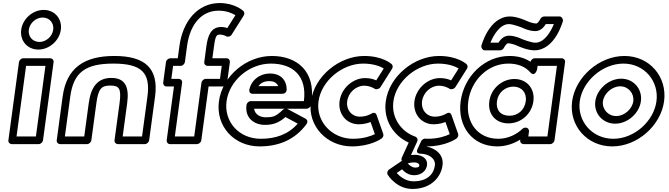

<svg xmlns="http://www.w3.org/2000/svg" viewBox="-20 -920 4386 1259"><path d="M259.8 -805C304 -805 335 -769.2 329 -725C323 -680.8 282.4 -645 238.2 -645C194 -645 163 -680.8 169 -725C175 -769.2 215.6 -805 259.8 -805ZM266.6 -855C194.8 -855 128.7 -796.8 119 -725C109.3 -653.2 159.6 -595 231.4 -595C303.2 -595 369.3 -653.2 379 -725C388.7 -796.8 338.4 -855 266.6 -855ZM104.4 -513 35 0C33 15.1 45.9 25 56.6 25H233.6C248.8 25 260.5 10.7 262 0L331.4 -513C333.4 -528.1 320.5 -538 309.7 -538H132.7C117.6 -538 105.8 -523.7 104.4 -513ZM151 -488H278L215.4 -25H88.4Z M579 0 612 -244C625 -340.4 646.3 -359 703.5 -359C760.8 -359 777 -340.4 764 -244L731 0C729 15.1 741.9 25 752.6 25H929.6C944.8 25 956.5 10.7 958 0L996.8 -287C1022 -473.1 929.9 -553 729.8 -553C529.7 -553 416 -473.1 390.8 -287L352 0C350 15.1 362.9 25 373.6 25H550.6C565.8 25 577.5 10.7 579 0ZM532.4 -25H405.4L440.8 -287C462.1 -444.9 539.1 -503 723 -503C906.9 -503 968.1 -444.9 946.8 -287L911.4 -25H784.4L814 -244C828.3 -349.6 801.1 -409 710.3 -409C619.5 -409 576.3 -349.6 562 -244Z M1192.4 -513 1207.1 -621.9C1227.3 -764.6 1303.9 -850 1413.9 -850C1466.9 -850 1505.3 -831.8 1523.7 -820.3L1470.6 -736.2C1459.5 -739.9 1446.5 -743 1430.5 -743C1363.2 -743 1342.7 -685.9 1333.4 -617L1319.4 -513C1317.3 -497.9 1330.2 -488 1341 -488H1434L1422.5 -403H1329.5C1314.4 -403 1302.6 -388.7 1301.1 -378L1253.4 -25H1126.4L1174.1 -378C1176.2 -393.1 1163.2 -403 1152.5 -403H1103.5L1115 -488H1164C1179.1 -488 1190.9 -502.3 1192.4 -513ZM1145.7 -538H1096.7C1086 -538 1070.4 -528.1 1068.4 -513L1050.1 -378C1048.7 -367.3 1056.6 -353 1071.7 -353H1120.7L1073 0C1071.5 10.7 1079.5 25 1094.6 25H1271.6C1282.3 25 1298 15.1 1300 0L1347.7 -353H1440.7C1451.5 -353 1467.1 -362.9 1469.1 -378L1487.4 -513C1488.8 -523.7 1480.9 -538 1465.7 -538H1372.7L1383.4 -617C1393.3 -690.1 1400.9 -693 1423.7 -693C1444.3 -693 1459.6 -684.3 1464.4 -681.4C1475.7 -676.6 1491 -680.1 1499.1 -692.9L1578 -817.9C1584.1 -827.6 1583.7 -840.9 1575.5 -848.4C1573.6 -850.1 1519.3 -900 1420.7 -900C1274.7 -900 1179.4 -779.4 1157.1 -622.1Z M1847 -207C1842.5 -205.7 1838.2 -203.3 1834.8 -200.1C1788.5 -156.8 1773.7 -151 1721.4 -151C1689.5 -151 1651.9 -166.9 1646.1 -207ZM1861 -207H1990C2001.2 -207 2013.8 -215.6 2017.5 -227.9C2020.5 -237.9 2021.6 -248.7 2022.6 -256C2048.9 -450.2 1929.9 -553 1762.8 -553C1594.7 -553 1437.9 -420.6 1415.6 -256C1393.5 -92.3 1514.6 40 1682.6 40C1802 40 1912 -0.1 1989.8 -106.2C2000.6 -120.8 1994.9 -135.7 1984.3 -141.4L1864.9 -205.4C1864.1 -205.8 1862.4 -206.6 1861 -207ZM1972.7 -257H1624.7C1609.6 -257 1597.8 -242.7 1596.4 -232C1583.2 -134.4 1662.2 -101 1714.7 -101C1769.7 -101 1806.9 -113.7 1851.8 -152.5L1932.3 -109.3C1870 -38.5 1788.4 -10 1689.4 -10C1547.3 -10 1447.5 -121.7 1465.6 -256C1483.9 -391.4 1614 -503 1756 -503C1900.9 -503 1994.2 -422.1 1972.7 -257ZM1636.2 -305H1831.2C1841 -305 1860.1 -310.8 1859.8 -333.7C1859 -399.5 1815.1 -438 1752.2 -438C1679.8 -438 1626.8 -391.7 1614.9 -331.6C1612.3 -318.7 1619.7 -305 1636.2 -305ZM1675 -355C1687.1 -373.3 1708.7 -388 1745.5 -388C1776.8 -388 1795.3 -376.5 1804.2 -355Z M2440.2 -335.7C2452.3 -332.8 2468 -337.7 2474.4 -347.9L2550.8 -468.9C2556.9 -478.5 2556.5 -491.8 2548.4 -499.3C2545.8 -501.7 2489.1 -553 2367.8 -553C2206 -553 2041 -421.3 2018.5 -255C1996.1 -89.4 2127.1 40 2287.6 40C2408.1 40 2477.5 -8.2 2482.4 -11.7C2491.2 -18.4 2497 -31.1 2493.1 -42L2449.8 -165C2441.6 -188.2 2422.7 -179.3 2415.1 -175C2411.8 -172.9 2383.3 -155 2340 -155C2287.5 -155 2248.9 -199 2256.7 -257C2264.4 -313.8 2314.8 -358 2367.4 -358C2409.8 -358 2438.7 -336.8 2440.2 -335.7ZM2374.2 -408C2292.8 -408 2218 -340.2 2206.7 -257C2195.4 -173 2251.7 -105 2333.2 -105C2365.2 -105 2393.2 -113.2 2410 -119.9L2438.1 -40.4C2413 -28.2 2364.3 -10 2294.4 -10C2158.9 -10 2050.3 -120.6 2068.5 -255C2086.8 -390.7 2224.8 -503 2361 -503C2431.4 -503 2475.5 -483.4 2496.4 -471.1L2447.1 -393C2429.7 -400.8 2406.1 -408 2374.2 -408Z M2931.2 -335.7C2943.3 -332.8 2959 -337.7 2965.4 -347.9L3041.8 -468.9C3047.9 -478.5 3047.5 -491.8 3039.4 -499.3C3036.8 -501.7 2980.1 -553 2858.8 -553C2697 -553 2532 -421.3 2509.5 -255C2492.9 -132.4 2560.3 -29.9 2659.9 15L2614.9 113.3C2611.8 120.1 2611.7 128.5 2615 134.9C2613.8 135.5 2612.6 136.2 2611.5 137L2532.2 191C2519.6 199.6 2515.8 215.7 2522.6 226.3C2523 226.9 2578.9 319 2683.9 319C2807.5 319 2871.5 240.6 2881.7 165C2891.9 89.7 2830.4 51.5 2777.8 41.2C2777.8 41.2 2778.5 40 2778.6 40C2899.1 40 2968.5 -8.2 2973.4 -11.7C2982.2 -18.4 2988 -31.1 2984.1 -42L2940.8 -165C2932.6 -188.2 2913.7 -179.3 2906.1 -175C2902.8 -172.9 2874.3 -155 2831 -155C2778.5 -155 2739.9 -199 2747.7 -257C2755.4 -313.8 2805.8 -358 2858.4 -358C2900.8 -358 2929.7 -336.8 2931.2 -335.7ZM2653.5 151.8C2655.2 151.1 2669.7 145 2695.4 145C2719.9 145 2730.8 156.8 2729.7 165C2729 170 2728.7 179 2702.8 179C2683.8 179 2664.6 164.3 2653.5 151.8ZM2675 96.7 2715.8 7.7C2722 -5.9 2715 -19.9 2704.1 -23.7C2609.4 -56.8 2545.1 -148.4 2559.5 -255C2577.8 -390.7 2715.8 -503 2852 -503C2922.4 -503 2966.5 -483.4 2987.4 -471.1L2938.1 -393C2920.7 -400.8 2897.1 -408 2865.2 -408C2783.8 -408 2709 -340.2 2697.7 -257C2686.4 -173 2742.7 -105 2824.2 -105C2856.2 -105 2884.2 -113.2 2901 -119.9L2929.1 -40.4C2904 -28.2 2855.3 -10 2785.4 -10C2779.3 -10 2774.8 -10.1 2771.6 -10.7C2759.6 -12.7 2746.5 -4.9 2741.4 6.2L2718.8 55.2C2718.8 55.2 2700.1 88 2738.1 88C2787.8 88 2838.1 117.7 2831.7 165C2824.9 215.4 2789 269 2690.6 269C2640.8 269 2601.4 236.7 2581.2 214.4L2616.3 190.4C2631.5 206.6 2657.1 229 2696 229C2744.1 229 2775.2 198 2779.7 165C2787 111.2 2733.6 95 2702.2 95C2692.1 95 2680.3 96 2675 96.7Z M3671.8 -784.4C3671.5 -798.4 3661.9 -812 3649.8 -812H3548.8C3538 -812 3526.8 -804.6 3522.3 -793.9C3519.2 -786.8 3504.6 -766 3497.6 -766C3468.3 -766 3434.5 -782.6 3434.5 -782.6C3434.2 -782.7 3433.8 -782.9 3433.4 -783.1C3432.6 -783.5 3371.8 -812 3323.8 -812C3185.7 -812 3135.8 -617.6 3135.8 -617.6C3136.1 -603.6 3145.6 -590 3157.8 -590H3258.8C3269.5 -590 3280.7 -597.4 3285.2 -608.1C3288.3 -615.2 3303 -636 3310 -636C3339.2 -636 3373.1 -619.4 3373.1 -619.4C3373.3 -619.3 3373.8 -619.1 3374.1 -618.9C3375 -618.5 3435.8 -590 3483.8 -590C3621.8 -590 3671.8 -784.4 3671.8 -784.4ZM3399.9 -664.9C3394.5 -667.6 3357.9 -686 3316.8 -686C3279.3 -686 3257 -653.4 3248.6 -640H3195.7C3216.8 -691.7 3259.1 -762 3317 -762C3345.4 -762 3403.6 -738.8 3407.6 -737.1C3413.1 -734.4 3449.7 -716 3490.8 -716C3528.2 -716 3550.6 -748.6 3558.9 -762H3611.9C3590.8 -710.3 3548.5 -640 3490.5 -640C3462.1 -640 3404 -663.2 3399.9 -664.9ZM3000.6 -256C2978.7 -94.3 3075.4 40 3240.6 40C3296.3 40 3349 21.9 3391.7 -4.9L3391 0C3389 15.1 3401.9 25 3412.6 25H3587.6C3602.8 25 3614.5 10.7 3616 0L3685.4 -513C3687.4 -528.1 3674.5 -538 3663.7 -538H3486.7C3472.5 -538 3460.8 -525 3458.7 -515C3420.8 -540.2 3374.8 -553 3320.8 -553C3155.4 -553 3022.5 -417.6 3000.6 -256ZM3050.6 -256C3069.3 -394.4 3179.3 -503 3314 -503C3377.4 -503 3424.7 -482.3 3456.9 -446.1C3487.6 -411.5 3501.7 -464 3501.7 -464L3505 -488H3632L3569.4 -25H3444.4L3448.8 -58C3450.3 -68.7 3442.4 -83 3427.2 -83H3425.2C3418.9 -83 3411.1 -80.1 3405.6 -74.8C3367.1 -37.8 3309.9 -10 3247.4 -10C3112.6 -10 3031.9 -117.7 3050.6 -256ZM3238.6 -256C3246.4 -313.3 3292.8 -352 3346.6 -352C3399.2 -352 3435.4 -313.4 3427.6 -256C3419.9 -199.2 3376.4 -161 3320.8 -161C3262.1 -161 3230.9 -198.9 3238.6 -256ZM3188.6 -256C3177.4 -173.1 3228.7 -111 3314 -111C3396.4 -111 3466.4 -172.8 3477.6 -256C3489 -340.6 3432.7 -402 3353.4 -402C3273.1 -402 3200.1 -340.7 3188.6 -256Z M3781.6 -256C3799.3 -386.7 3929.7 -503 4068 -503C4206 -503 4302.3 -387.1 4284.6 -256C4266.9 -125 4139.5 -10 4001.4 -10C3863 -10 3764 -125.4 3781.6 -256ZM3731.6 -256C3710.1 -96.6 3829 40 3994.6 40C4160.5 40 4313.1 -97 4334.6 -256C4356.1 -414.9 4240.8 -553 4074.8 -553C3909 -553 3753.2 -415.3 3731.6 -256ZM3883.6 -256C3872.9 -176.6 3932.1 -109 4013.7 -109C4095.6 -109 4171.9 -176.8 4182.6 -256C4193.3 -335 4135.8 -404 4053.6 -404C3971.7 -404 3894.3 -335.2 3883.6 -256ZM3933.6 -256C3940.5 -306.8 3992.8 -354 4046.9 -354C4100.7 -354 4139.5 -307 4132.6 -256C4125.7 -205.2 4074.6 -159 4020.5 -159C3966.2 -159 3926.8 -205.4 3933.6 -256Z"/></svg>

Font: Hussar Techniczny
Style: Bold 
Weight: 700
Foundry: Cannot Into Space Fonts
Version: Version 0.77